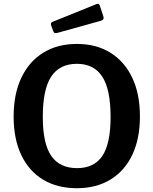

<svg xmlns="http://www.w3.org/2000/svg" viewBox="-20 -984 810 1014"><path d="M386 10Q283 10 208 -35Q133 -80 92.5 -165Q52 -250 52 -368Q52 -488 93 -574Q134 -660 209 -706Q284 -752 386 -752Q488 -752 562.5 -706Q637 -660 678 -574.5Q719 -489 719 -369Q719 -251 678.5 -166Q638 -81 563 -35.5Q488 10 386 10ZM387 -96Q477 -96 520.5 -160.5Q564 -225 564 -367Q564 -512 520 -579.5Q476 -647 386 -647Q295 -647 250.5 -579.5Q206 -512 206 -367Q206 -226 250.5 -161Q295 -96 387 -96ZM507 -955 526 -897Q532 -880 512 -874L282 -810Q273 -808 268.5 -810Q264 -812 261 -820L250 -850Q246 -864 256 -868L491 -963Q502 -967 507 -955Z"/></svg>

Font: Libre Franklin SemiBold
Style: Regular
Weight: 600
Designer: Pablo Impallari, Rodrigo Fuenzalida, Nhung Nguyen
Foundry: Impallari Type
Version: Version 3.000